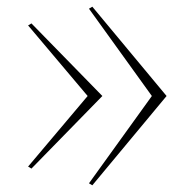

<svg xmlns="http://www.w3.org/2000/svg" viewBox="-20 -548 571 574"><path d="M256 -528 246 -522 434 -261 246 0 256 6 478 -261ZM74 -478 64 -472 242 -261 64 -50 74 -44 286 -261Z"/></svg>

Font: Sprat Extended Thin
Style: Regular
Weight: 100
Width: 9
Designer: Ethan Nakache
Foundry: Collletttivo
Version: Version 2.000;Glyphs 3.2 (3217)